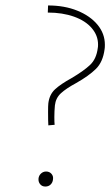

<svg xmlns="http://www.w3.org/2000/svg" viewBox="-20 -679 405 703"><path d="M156 -659Q216 -659 263 -640Q310 -621 337 -588.5Q364 -556 364 -515Q364 -504 363 -499Q357 -452 331 -426.5Q305 -401 259 -375Q222 -355 203 -337.5Q184 -320 181 -293Q179 -271 179 -251Q179 -231 180 -222L157 -220Q156 -234 156 -269Q156 -293 157 -301Q161 -333 181.5 -352Q202 -371 242 -393Q286 -419 309.5 -441Q333 -463 338 -503Q339 -507 339 -516Q339 -549 316 -576Q293 -603 251 -618Q209 -633 155 -633ZM121 -25Q122 -36 130 -43.5Q138 -51 149 -51Q161 -51 168.5 -42.5Q176 -34 174 -22Q173 -11 165.5 -3.5Q158 4 146 4Q134 4 127 -4.5Q120 -13 121 -25Z"/></svg>

Font: Ysabeau Infant Extralight
Style: Italic
Weight: 200
Italic angle: -12°
Designer: Christian Thalmann (Catharsis Fonts)
Version: Version 0.003